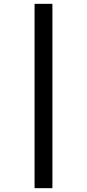

<svg xmlns="http://www.w3.org/2000/svg" viewBox="-20 -889 453 1000"><path d="M253 -869V91H160V-869Z"/></svg>

Font: Merriweather 36pt
Style: Bold
Weight: 700
Designer: Eben Sorkin
Foundry: Eben Sorkin
Version: Version 2.100